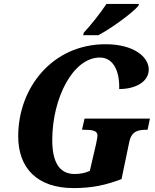

<svg xmlns="http://www.w3.org/2000/svg" viewBox="-20 -951 791 981"><path d="M405 -771H482C550 -806 660 -888 687 -921L690 -931H524C495 -887 444 -822 408 -784ZM356 10C450 10 520 -5 601 -36L641 -228C653 -282 687 -288 731 -288H734L746 -345H412L399 -288H409C453 -288 478 -283 478 -259C478 -251 475 -236 471 -216L439 -78C418 -68 392 -62 361 -62C282 -62 247 -125 247 -235C247 -450 353 -657 490 -657C559 -657 592 -588 589 -496C674 -496 740 -534 740 -596C740 -660 664 -725 519 -725C249 -725 73 -504 73 -255C73 -93 169 10 356 10Z"/></svg>

Font: Noto Serif SemiCondensed Extra
Style: Italic
Weight: 800
Width: 4
Italic angle: -12°
Designer: Monotype Design Team
Foundry: Monotype Imaging Inc.
Version: Version 1.901